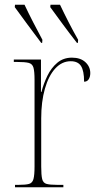

<svg xmlns="http://www.w3.org/2000/svg" viewBox="-20 -786 413 806"><path d="M43 0V-10H58Q88 -10 102 -14Q116 -18 120.5 -34.5Q125 -51 125 -87V-451Q125 -486 120.5 -502Q116 -518 100.5 -522Q85 -526 50 -526H38V-536H152V-400H154Q163 -435 179 -468Q195 -501 220.5 -522.5Q246 -544 282 -544Q318 -544 338.5 -525Q359 -506 359 -479Q359 -464 352.5 -453.5Q346 -443 333 -443Q333 -489 320 -509Q307 -529 277 -529Q240 -529 212 -498.5Q184 -468 168.5 -413.5Q153 -359 153 -289V-87Q153 -51 157 -34.5Q161 -18 175.5 -14Q190 -10 220 -10H246V0ZM153 -606Q122 -647 94 -685Q66 -723 42 -756L43 -766H83Q99 -732 119 -693Q139 -654 158 -619L157 -606ZM303 -606Q271 -647 243 -685Q215 -723 191 -756L192 -766H232Q248 -732 268 -693Q288 -654 308 -619L307 -606Z"/></svg>

Font: Noto Serif Display SemiCondensed Thin
Style: Regular
Weight: 100
Width: 4
Designer: Monotype Design Team
Foundry: Monotype Imaging Inc.
Version: Version 2.009